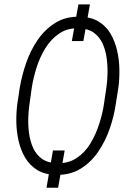

<svg xmlns="http://www.w3.org/2000/svg" viewBox="-20 -798 609 887"><path d="M395.5 -777.8 365.2 -608.4H312L342.3 -777.8ZM278.8 -103 248.5 69.3H194.8L224.6 -103ZM526.9 -393.1 515.1 -318.8Q507.3 -263.2 487.3 -204.8Q467.3 -146.5 433.8 -97.2Q400.4 -47.9 351.6 -18.1Q302.7 11.7 236.3 9.8Q185.5 8.3 151.1 -13.2Q116.7 -34.7 96.2 -69.6Q75.7 -104.5 65.9 -147.2Q56.2 -189.9 55.4 -234.1Q54.7 -278.3 60.1 -318.4L71.3 -393.1Q80.6 -447.8 100.3 -505.9Q120.1 -564 153.8 -613.3Q187.5 -662.6 236.6 -692.9Q285.6 -723.1 351.1 -720.7Q401.9 -719.2 436.3 -698Q470.7 -676.8 491 -641.8Q511.2 -606.9 521 -564.5Q530.8 -522 531.5 -477.3Q532.2 -432.6 526.9 -393.1ZM460.4 -318.4 471.7 -395Q476.1 -424.8 476.8 -460.7Q477.5 -496.6 472.4 -532.2Q467.3 -567.9 453.4 -597.9Q439.5 -627.9 413.6 -646.7Q387.7 -665.5 346.7 -667.5Q293 -669.4 254.6 -643.8Q216.3 -618.2 190.2 -576.2Q164.1 -534.2 148.9 -485.8Q133.8 -437.5 127 -394L116.2 -317.4Q111.8 -288.1 110.6 -252.4Q109.4 -216.8 114.5 -180.4Q119.6 -144 133.5 -113.8Q147.5 -83.5 173.3 -64.7Q199.2 -45.9 240.2 -43.9Q294.4 -42 333.3 -67.4Q372.1 -92.8 397.5 -135Q422.9 -177.2 438.5 -225.8Q454.1 -274.4 460.4 -318.4Z"/></svg>

Font: Roboto Condensed Light
Style: Italic
Weight: 300
Italic angle: -12°
Designer: Christian Robertson
Foundry: Google
Version: Version 3.0; 2020